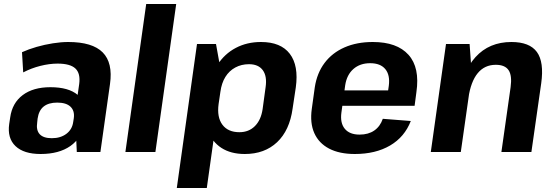

<svg xmlns="http://www.w3.org/2000/svg" viewBox="-20 -760 2775 960"><path d="M355 -193 376 -340Q383 -393 357 -417.5Q331 -442 268 -442Q227 -442 181.5 -430.5Q136 -419 96 -398L90 -499Q123 -514 163 -525.5Q203 -537 244.5 -543.5Q286 -550 321 -550Q442 -550 493.5 -498Q545 -446 530 -340L482 0H364ZM183 10Q99 10 57.5 -29.5Q16 -69 26 -140L31 -173Q41 -245 93.5 -284.5Q146 -324 232 -324Q323 -324 368.5 -285.5Q414 -247 404 -176L399 -142Q389 -70 332 -30Q275 10 183 10ZM239 -69Q283 -69 312 -91Q341 -113 346 -150L349 -169Q354 -206 332.5 -226.5Q311 -247 266 -247Q223 -247 198.5 -227.5Q174 -208 168 -167L166 -148Q160 -109 178.5 -89Q197 -69 239 -69Z M861 -740 757 0H607L711 -740Z M1204 10Q1134 10 1087 -20.5Q1040 -51 1020 -107Q1000 -163 1010 -239L1019 -303Q1031 -380 1067 -435.5Q1103 -491 1159 -520.5Q1215 -550 1285 -550Q1384 -550 1429 -491Q1474 -432 1459 -323L1443 -217Q1428 -108 1365.5 -49Q1303 10 1204 10ZM965 -540H1060L1091 -368L1014 180H864ZM1177 -99Q1224 -99 1254.5 -129.5Q1285 -160 1293 -214L1308 -324Q1316 -379 1294 -409Q1272 -439 1225 -439Q1187 -439 1156.5 -422.5Q1126 -406 1107 -375.5Q1088 -345 1082 -301L1073 -240Q1064 -174 1092 -136.5Q1120 -99 1177 -99Z M1754 10Q1677 10 1625.5 -17Q1574 -44 1551.5 -94.5Q1529 -145 1539 -216L1554 -324Q1565 -395 1603 -445.5Q1641 -496 1702.5 -523Q1764 -550 1844 -550Q1965 -550 2022.5 -486Q2080 -422 2062 -299L2053 -231H1665L1675 -308H1945L1916 -276L1924 -331Q1931 -385 1906.5 -414.5Q1882 -444 1831 -444Q1780 -444 1747 -415Q1714 -386 1706 -334L1687 -197Q1680 -145 1704 -116Q1728 -87 1778 -87Q1822 -87 1851.5 -107.5Q1881 -128 1894 -166L2034 -155Q2003 -75 1930.5 -32.5Q1858 10 1754 10Z M2533 -324Q2541 -382 2523 -409Q2505 -436 2459 -436Q2403 -436 2368.5 -394Q2334 -352 2322 -270L2259 -194L2268 -253Q2289 -399 2357.5 -474.5Q2426 -550 2537 -550Q2628 -550 2664.5 -500Q2701 -450 2686 -343L2637 0H2487ZM2210 -540H2328L2339 -386L2284 0H2134Z"/></svg>

Font: Pathway Extreme SemiCondensed
Style: Bold Italic
Weight: 700
Width: 4
Italic angle: -8°
Version: Version 1.001;gftools[0.9.26]